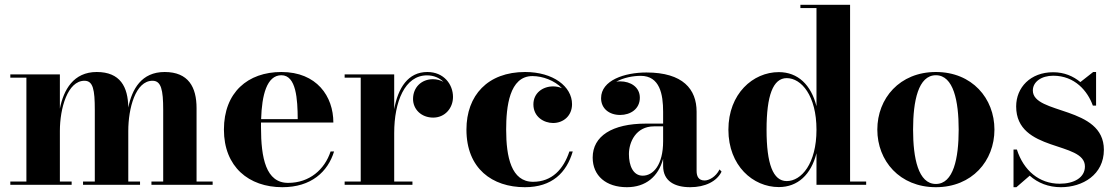

<svg xmlns="http://www.w3.org/2000/svg" viewBox="-20 -770 4654 800"><path d="M23 -13.5V0H278.5V-13.5H229.5V-224.5C229.5 -318.5 261.5 -433.5 332 -433.5C368 -433.5 375 -396 375 -312V-13.5H326V0H563.5V-13.5H514.5V-224.5C514.5 -318.5 544.5 -433.5 615.5 -433.5C651.5 -433.5 660 -396 660 -312V-13.5H611V0H866V-13.5H799V-319.5C799 -406.5 765.5 -470 666 -470C569.5 -470 530 -398.5 514.5 -322C513.5 -408 481 -470 383 -470C286 -470 245 -395.5 229.5 -317.5V-460H23V-446.5H90V-13.5Z M1372 -139H1357.5C1332.5 -63 1269 -8 1180.5 -8C1088 -8 1067.5 -111 1067.5 -240C1067.5 -246.5 1067.5 -253 1067.5 -259.5H1369C1369 -368.5 1300 -470 1152.5 -470C1012.5 -470 913 -385 913 -230C913 -75 1016.5 10 1156.5 10C1276.5 10 1346 -54 1372 -139ZM1152.5 -456.5C1214.5 -456.5 1220 -356 1220.5 -273.5H1068C1071 -373.5 1091.5 -456.5 1152.5 -456.5Z M1416 -13.5V0H1698.5V-13.5H1622.5V-215.5C1622.5 -346.5 1667 -456 1759 -456C1787.5 -456 1811 -445.5 1827.5 -429C1815 -436 1800 -440 1784 -440C1736 -440 1701 -406 1701 -357.5C1701 -315 1735 -280 1785 -280C1834 -280 1867.5 -319.5 1867.5 -366C1867.5 -418.5 1829.5 -470 1760.5 -470C1680.5 -470 1638.5 -404 1622.5 -315V-460H1416V-446.5H1483V-13.5Z M2366.5 -139H2352.5C2328 -65 2280 -12.5 2201 -12.5C2110.5 -12.5 2089 -115.5 2089 -230C2089 -324 2102 -453 2198.5 -453C2241 -453 2291 -434.5 2321.5 -402.5C2310.5 -407.5 2297.5 -410 2284.5 -410C2241.5 -410 2202.5 -382.5 2202.5 -335C2202.5 -282.5 2247 -257.5 2284.5 -257.5C2327.5 -257.5 2363.5 -287.5 2363.5 -336C2363.5 -409.5 2285 -470 2168 -470C2012 -470 1923.5 -372.5 1923.5 -230C1923.5 -67.5 2031 10 2167 10C2280.5 10 2340.5 -50.5 2366.5 -139Z M2672 -255C2530 -255 2449.5 -202.5 2449.5 -113.5C2449.5 -37.5 2505.5 10 2592 10C2670.5 10 2723 -34 2743 -108V-78.5C2743 -15 2791.5 10 2856 10C2917.5 10 2967 -14 2986.5 -55L2978 -64C2962.5 -32.5 2933.5 -18 2916 -18C2890.5 -18 2882.5 -35.5 2882.5 -58V-304.5C2882.5 -398 2826 -468 2673.5 -468C2582.5 -468 2484.5 -435.5 2484.5 -361C2484.5 -317.5 2518.5 -291 2564 -291C2606.5 -291 2646 -315.5 2646 -363C2646 -407 2607.5 -431 2564 -431C2558.5 -431 2553 -430.5 2547.5 -429.5C2578 -446.5 2618 -454 2649.5 -454C2729.5 -454 2743 -376.5 2743 -304.5V-255ZM2658 -38C2617.5 -38 2600.5 -80.5 2600.5 -128C2600.5 -177.5 2629.5 -243.5 2705 -243.5H2743V-181.5C2743 -82.5 2701.5 -38 2658 -38Z M3589 -13.5H3522V-750H3315V-736.5H3382V-327.5C3359.5 -416.5 3304.5 -469.5 3225 -469.5C3117.5 -469.5 3015 -379.5 3015 -229.5C3015 -79.5 3117.5 9.5 3225 9.5C3304.5 9.5 3359.5 -43 3382 -131.5V0H3589ZM3382 -229.5C3382 -88 3319 -15.5 3258 -15.5C3201 -15.5 3174 -87 3174 -229.5C3174 -372 3201 -444.5 3258 -444.5C3319 -444.5 3382 -371.5 3382 -229.5Z M3635.5 -230C3635.5 -100 3728.5 10 3879.5 10C4030.5 10 4123.5 -100 4123.5 -230C4123.5 -360 4030.5 -470 3879.5 -470C3728.5 -470 3635.5 -360 3635.5 -230ZM3784.5 -230C3784.5 -349 3806 -456.5 3879.5 -456.5C3953 -456.5 3974.5 -349 3974.5 -230C3974.5 -111 3953 -3.5 3879.5 -3.5C3806 -3.5 3784.5 -111 3784.5 -230Z M4215 10 4270.5 -38C4304.5 -7.5 4349 10 4400.5 10C4491 10 4579.5 -42 4579.5 -146C4579.5 -330 4283.5 -291.5 4283.5 -393C4283.5 -429 4319 -454.5 4368.5 -454.5C4458.5 -454.5 4512 -390.5 4533.5 -330H4547V-470H4535L4481.5 -428C4452 -452.5 4414.5 -469 4368 -469C4273.5 -469 4214 -405.5 4214 -326.5C4214 -134 4500.5 -183 4500.5 -76.5C4500.5 -30 4455.5 -4.5 4395 -4.5C4310 -4.5 4245 -59.5 4217 -147H4203V10Z"/></svg>

Font: Bodoni* 16pt
Style: Bold
Weight: 700
Version: Version 2.3